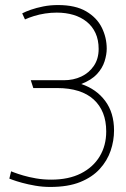

<svg xmlns="http://www.w3.org/2000/svg" viewBox="-20 -730 501 761"><path d="M102 -412 112 -381H207Q254 -381 290.5 -369.5Q327 -358 351.5 -335.5Q376 -313 388.5 -281.5Q401 -250 401 -209Q401 -153 375 -110Q349 -67 300.5 -42.5Q252 -18 183 -18Q151 -18 122.5 -23Q94 -28 72 -34.5Q50 -41 37 -46Q24 -51 24 -51L17 -22Q17 -22 30.5 -17Q44 -12 67.5 -5.5Q91 1 120 6Q149 11 179 11Q250 11 298 -8.5Q346 -28 375.5 -60.5Q405 -93 418.5 -132.5Q432 -172 432 -213Q432 -283 397 -330Q362 -377 302 -397Q343 -413 364.5 -436.5Q386 -460 394.5 -487Q403 -514 403 -537Q403 -581 383.5 -620.5Q364 -660 321.5 -685Q279 -710 210 -710Q179 -710 151.5 -704.5Q124 -699 102.5 -691.5Q81 -684 68 -677L79 -653Q94 -660 115 -666.5Q136 -673 159 -676.5Q182 -680 205 -680Q241 -680 271 -671Q301 -662 323.5 -644Q346 -626 358.5 -599Q371 -572 371 -536Q371 -497 352 -469Q333 -441 302 -426.5Q271 -412 233 -412Z"/></svg>

Font: Advent Pro ExtraLight
Style: Regular
Weight: 250
Version: Version 3.000